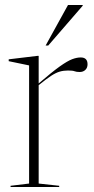

<svg xmlns="http://www.w3.org/2000/svg" viewBox="-20 -752 378 772"><path d="M304.5 -521Q332 -521 332 -493.5Q332 -479.5 323.2 -471Q314.5 -462.5 300.5 -462.5Q287 -462.5 279.8 -465.5Q272.5 -468.5 253.5 -468.5Q235.5 -468.5 220 -464Q204.5 -459.5 185 -446.8Q165.5 -434 135.5 -409.5V-14L218 -5V0H22.5V-5L97 -14V-489L15 -506V-513.5L131.5 -527.5H135.5V-416.5Q189 -462.5 220.2 -484.8Q251.5 -507 270.2 -514Q289 -521 304.5 -521ZM163.5 -569 253.5 -732H312.5V-729L174 -569Z"/></svg>

Font: Newsreader Display ExtraLight
Style: Regular
Weight: 275
Designer: Hugues Gentile
Foundry: Production Type
Version: Version 1.001